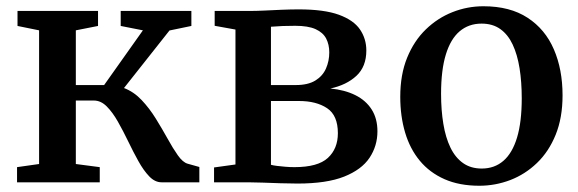

<svg xmlns="http://www.w3.org/2000/svg" viewBox="-20 -583 1849 614"><path d="M34.5 0V-48.5L105 -58.5V-486L36 -500V-548H293.5V-500L222.5 -486V-311H313L437 -486L366 -500V-548H592V-500L522 -485.5L376.5 -301.5Q408 -289.5 433 -263Q458 -236.5 478.2 -203.8Q498.5 -171 515.8 -139.8Q533 -108.5 548.8 -86.2Q564.5 -64 580 -59.5L617.5 -49V0H496.5Q475.5 0 457.2 -19Q439 -38 422.5 -67.8Q406 -97.5 390 -130.8Q374 -164 357 -194Q340 -224 321.2 -242.8Q302.5 -261.5 280 -261.5H222.5V-58.5L299 -48.5V0Z M931.5 4Q906.5 4 876.8 3Q847 2 819.5 1Q792 0 774 0H664.5V-47.5L733 -57V-488.5L666.5 -500.5V-548H780.5Q798.5 -548 825 -549.2Q851.5 -550.5 881 -551.8Q910.5 -553 935.5 -553Q1016.5 -553 1063.8 -535.8Q1111 -518.5 1131.2 -488.8Q1151.5 -459 1151.5 -421.5Q1151.5 -370 1119.8 -340.5Q1088 -311 1036.5 -300Q1082.5 -295.5 1116.2 -278.8Q1150 -262 1168.5 -233Q1187 -204 1187 -163Q1187 -116.5 1161.8 -78.5Q1136.5 -40.5 1080.5 -18.2Q1024.5 4 931.5 4ZM921.5 -48.5Q996.5 -48.5 1028.5 -78Q1060.5 -107.5 1060.5 -157Q1060.5 -214 1026 -237Q991.5 -260 936.5 -260H846.5V-56Q853.5 -54 865.5 -52.5Q877.5 -51 892 -49.8Q906.5 -48.5 921.5 -48.5ZM846.5 -311H926Q965 -311 988.5 -325.5Q1012 -340 1022.5 -364Q1033 -388 1033 -415.5Q1033 -440.5 1023 -459.8Q1013 -479 989.2 -489.8Q965.5 -500.5 924 -500.5Q903.5 -500.5 883.8 -499.8Q864 -499 846.5 -497.5Z M1260 -273.5Q1260 -344.5 1282 -398.5Q1304 -452.5 1341.8 -489Q1379.5 -525.5 1427 -544.2Q1474.5 -563 1526 -563Q1611 -563 1667.2 -526.2Q1723.5 -489.5 1751.2 -425.2Q1779 -361 1779 -278Q1779 -206.5 1757 -152.2Q1735 -98 1697.2 -61.8Q1659.5 -25.5 1611.8 -7.2Q1564 11 1513 11Q1449 11 1401.5 -10Q1354 -31 1322.5 -69Q1291 -107 1275.5 -159.2Q1260 -211.5 1260 -273.5ZM1520.5 -44Q1561.5 -44 1590 -68.8Q1618.5 -93.5 1633.5 -143.2Q1648.5 -193 1648.5 -268.5Q1648.5 -321 1641.5 -364.8Q1634.5 -408.5 1619.5 -440.5Q1604.5 -472.5 1580 -490Q1555.5 -507.5 1520 -507.5Q1479 -507.5 1450 -483Q1421 -458.5 1405.8 -408.8Q1390.5 -359 1390.5 -283Q1390.5 -230.5 1397.8 -186.8Q1405 -143 1420.5 -111Q1436 -79 1460.8 -61.5Q1485.5 -44 1520.5 -44Z"/></svg>

Font: Merriweather 36pt SemiBold
Style: Regular
Weight: 600
Version: Version 2.100